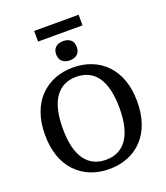

<svg xmlns="http://www.w3.org/2000/svg" viewBox="-186 -1180 1143 1323"><g transform="rotate(-20 386.0 -519.0)"><path d="M386 17Q311 17 249.5 -8Q188 -33 142.5 -80.5Q97 -128 72.5 -197.5Q48 -267 48 -355Q48 -444 72.5 -513Q97 -582 142.5 -629.5Q188 -677 249.5 -702Q311 -727 386 -727Q461 -727 523 -702Q585 -677 630 -629.5Q675 -582 699.5 -513Q724 -444 724 -355Q724 -267 699.5 -197.5Q675 -128 630 -80.5Q585 -33 523 -8Q461 17 386 17ZM386 -51Q435 -51 473.5 -69.5Q512 -88 539 -125.5Q566 -163 580 -220.5Q594 -278 594 -355Q594 -432 580 -489.5Q566 -547 539.5 -584.5Q513 -622 474 -640.5Q435 -659 386 -659Q337 -659 298.5 -640.5Q260 -622 233 -584.5Q206 -547 192 -489.5Q178 -432 178 -355Q178 -278 192 -220.5Q206 -163 233 -125.5Q260 -88 298.5 -69.5Q337 -51 386 -51ZM386 -780Q352 -780 331 -798Q310 -816 310 -851Q310 -886 331 -903.5Q352 -921 386 -921Q420 -921 440.5 -903.5Q461 -886 461 -851Q461 -816 440.5 -798Q420 -780 386 -780ZM223 -1055H549V-977H223Z"/></g></svg>

Font: Roboto Serif SemiCondensed Medium
Style: Regular
Weight: 500
Width: 4
Designer: Greg Gazdowicz
Foundry: Commercial Type
Version: Version 1.007